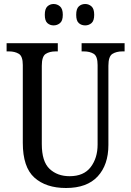

<svg xmlns="http://www.w3.org/2000/svg" viewBox="-20 -930 656 960"><path d="M310 10Q210 10 152 -42Q94 -94 94 -216V-605Q94 -649 74 -661Q54 -673 25 -673H13V-714H269V-673H258Q228 -673 208.5 -660.5Q189 -648 189 -601V-210Q189 -122 228 -85.5Q267 -49 328 -49Q399 -49 433.5 -94.5Q468 -140 468 -207V-605Q468 -649 448.5 -661Q429 -673 399 -673H388V-714H603V-673H592Q562 -673 542 -660.5Q522 -648 522 -601V-205Q522 -106 468.5 -48Q415 10 310 10ZM406 -803Q387 -803 374 -814.5Q361 -826 361 -856Q361 -886 374 -898Q387 -910 406 -910Q424 -910 437.5 -898Q451 -886 451 -856Q451 -826 437.5 -814.5Q424 -803 406 -803ZM248 -803Q230 -803 217 -814.5Q204 -826 204 -856Q204 -886 217 -898Q230 -910 248 -910Q266 -910 280 -898Q294 -886 294 -856Q294 -826 280 -814.5Q266 -803 248 -803Z"/></svg>

Font: Noto Serif Armenian Condensed
Style: Regular
Weight: 400
Width: 3
Designer: Monotype Design Team
Foundry: Monotype Imaging Inc.
Version: Version 2.008; ttfautohint (v1.8.4.7-5d5b)